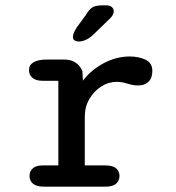

<svg xmlns="http://www.w3.org/2000/svg" viewBox="-20 -699 659 719"><path d="M297.5 -79.5H375Q402.5 -79.5 415 -68.5Q427.5 -57.5 427.5 -40Q427.5 -22.5 414.8 -11.2Q402 0 375 0H145.5Q116.5 0 103.5 -11.2Q90.5 -22.5 90.5 -40Q90.5 -57.5 102.8 -68.5Q115 -79.5 139 -79.5H198.5V-396.5H139.5Q114.5 -396.5 101.5 -407.5Q88.5 -418.5 88.5 -436.5Q88.5 -455.5 105.5 -465.8Q122.5 -476 155 -476H221.5Q245 -476 262.5 -464.8Q280 -453.5 288.5 -433L290.5 -397Q321.5 -437.5 368.8 -462.5Q416 -487.5 466 -487.5Q499 -487.5 524.8 -475.5Q550.5 -463.5 550.5 -433.5Q550.5 -407 536.2 -393Q522 -379 498 -379Q484.5 -379 474.5 -381.2Q464.5 -383.5 454.5 -386.5Q445.5 -389.5 435.8 -391Q426 -392.5 416.5 -392.5Q386.5 -392.5 359.2 -375.2Q332 -358 314.8 -328.5Q297.5 -299 297.5 -261.5ZM274 -543.5Q267 -543.5 260 -547.2Q253 -551 253 -561Q253 -573.5 267.5 -596.5L301 -642Q314.5 -665.5 327.5 -672.2Q340.5 -679 365 -679H378Q391 -679 398.5 -672.8Q406 -666.5 406 -656.5Q406 -642.5 389.5 -627.5L328 -568Q312.5 -554 299.2 -548.8Q286 -543.5 274 -543.5Z"/></svg>

Font: Sono Monospace Medium
Style: Regular
Weight: 500
Designer: Tyler Finck
Foundry: Tyler Finck
Version: Version 2.112